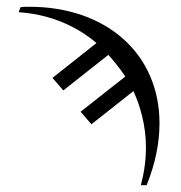

<svg xmlns="http://www.w3.org/2000/svg" viewBox="-20 -563 535 567"><path d="M265 -436 135 -333 167 -296 300 -401C319 -380 336 -358 350 -337L218 -233L250 -196L374 -294C393 -253 411 -194 411 -128C411 -91 406 -54 396 -16H413C438 -78 451 -139 451 -199C451 -405 293 -543 67 -543C59 -543 49 -543 41 -542L35 -527C152 -519 227 -468 265 -436Z"/></svg>

Font: Libertinus Math
Style: Regular
Weight: 400
Designer: Philipp H. Poll, Khaled Hosny
Foundry: Caleb Maclennan
Version: Version 7.050;RELEASE